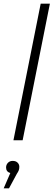

<svg xmlns="http://www.w3.org/2000/svg" viewBox="-20 -762 301 1043"><path d="M53 0 201 -742H251L103 0ZM0 261 36 178Q13 171 13 148Q13 133 23 122.5Q33 112 49 112Q66 112 75.5 121.5Q85 131 85 144Q85 155 82 163Q79 171 71 183L29 261Z"/></svg>

Font: Montserrat Light
Style: Italic
Weight: 300
Italic angle: -11.3°
Designer: Julieta Ulanovsky
Foundry: Julieta Ulanovsky
Version: Version 9.000; ttfautohint (v1.8.4.7-5d5b)